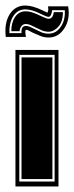

<svg xmlns="http://www.w3.org/2000/svg" viewBox="-47 -676 270 696"><path d="M9 0V-495H165V0ZM23 -18H151V-477H23ZM31 -27V-468H143V-27ZM129 -540Q112 -540 97.5 -546.5Q83 -553 73 -557Q63 -562 57.5 -565Q52 -568 47 -568Q46 -568 45 -563.5Q44 -559 47 -542H-26Q-32 -592 -12 -624Q8 -656 45 -656Q71 -656 108 -638Q118 -633 125 -630Q126 -632 127.5 -637Q129 -642 127 -653H200Q208 -607 186.5 -573.5Q165 -540 129 -540ZM129 -554Q156 -554 173 -578.5Q190 -603 188 -639H142Q139 -615 129 -615Q122 -615 102 -625Q69 -642 45 -642Q17 -642 1.5 -618Q-14 -594 -13 -556H31Q29 -582 47 -582Q54 -582 62 -578.5Q70 -575 80 -570Q90 -565 102 -559.5Q114 -554 129 -554ZM129 -561Q116 -561 104.5 -566Q93 -571 83 -576Q73 -581 64 -585Q55 -589 47 -589Q37 -589 31 -581.5Q25 -574 24 -563H-6Q-6 -595 8 -615Q22 -635 45 -635Q59 -635 73 -630Q87 -625 99 -619Q108 -615 116 -611.5Q124 -608 129 -608Q138 -608 142.5 -615Q147 -622 148 -632H181Q181 -597 164.5 -579Q148 -561 129 -561Z"/></svg>

Font: Alumni Sans Collegiate One SC
Style: Regular
Weight: 400
Designer: Robert E. Leuschke
Foundry: Robert E. Leuschke
Version: Version 1.100